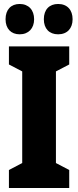

<svg xmlns="http://www.w3.org/2000/svg" viewBox="-20 -948 394 968"><path d="M8 -851C8 -803 36 -775 79 -775C124 -775 152 -805 152 -851C152 -898 124 -928 79 -928C36 -928 8 -900 8 -851ZM201 -851C201 -804 228 -775 273 -775C319 -775 346 -805 346 -851C346 -898 319 -928 273 -928C229 -928 201 -900 201 -851ZM329 0V-91L262 -126V-588L329 -623V-714H25V-623L92 -588V-126L25 -91V0Z"/></svg>

Font: Noto Sans Armenian ExtraCondensed Black
Style: Regular
Weight: 900
Width: 2
Designer: Monotype Design Team
Foundry: Monotype Imaging Inc.
Version: Version 2.008